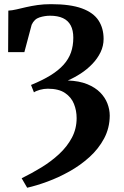

<svg xmlns="http://www.w3.org/2000/svg" viewBox="-20 -769 596 922"><path d="M110.5 132.5 84 87Q132 63.5 179 34.8Q226 6 264.2 -29.5Q302.5 -65 325.2 -107.8Q348 -150.5 348 -202Q348 -238 335.2 -270Q322.5 -302 292.2 -322.5Q262 -343 209.5 -343Q190.5 -343 171.8 -337.8Q153 -332.5 143 -325.5L129 -361Q184 -383.5 222.5 -407.2Q261 -431 285.2 -458Q309.5 -485 320.8 -517Q332 -549 332 -588Q332 -623.5 319.5 -647Q307 -670.5 282.2 -682Q257.5 -693.5 220.5 -693.5Q195 -693.5 169.8 -685.5Q144.5 -677.5 132 -650L97 -518.5H19L20 -718Q38.5 -719 59.8 -724Q81 -729 106 -734.8Q131 -740.5 160.5 -744.8Q190 -749 225 -749Q317.5 -749 373 -728.8Q428.5 -708.5 453 -671Q477.5 -633.5 477.5 -582Q477.5 -548.5 462.8 -518Q448 -487.5 423.2 -461.8Q398.5 -436 367.8 -416Q337 -396 305.5 -382.5Q360.5 -380.5 399 -364.8Q437.5 -349 461.2 -324.8Q485 -300.5 496 -271.5Q507 -242.5 507 -213.5Q506.5 -154 480 -104.2Q453.5 -54.5 410 -15Q366.5 24.5 313.8 54Q261 83.5 208 103Q155 122.5 110.5 132.5Z"/></svg>

Font: Merriweather 28pt
Style: Bold
Weight: 700
Version: Version 2.100